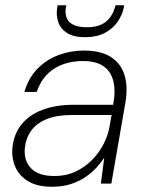

<svg xmlns="http://www.w3.org/2000/svg" viewBox="-20 -701 559 733"><path d="M178 12Q123 12 88.5 -8.5Q54 -29 39 -62.5Q24 -96 27 -133Q32 -189 62 -226Q92 -263 143 -282Q194 -301 260 -301H412Q422 -355 412.5 -392Q403 -429 374.5 -448.5Q346 -468 297 -468Q233 -468 187 -439Q141 -410 120 -350H73Q89 -404 123.5 -439Q158 -474 204 -491Q250 -508 300 -508Q367 -508 405.5 -482Q444 -456 456.5 -410.5Q469 -365 458 -305L405 0H365L378 -99Q367 -82 349.5 -62.5Q332 -43 307.5 -26Q283 -9 251 1.5Q219 12 178 12ZM188 -29Q232 -29 267.5 -45.5Q303 -62 330 -89Q357 -116 374 -148.5Q391 -181 397 -212L406 -262H255Q196 -262 157.5 -246Q119 -230 99 -202Q79 -174 75 -137Q70 -88 98.5 -58.5Q127 -29 188 -29ZM305 -559Q261 -559 236 -575Q211 -591 202.5 -616.5Q194 -642 198 -669L200 -681H233Q224 -639 244 -618Q264 -597 312 -597Q360 -597 386 -619.5Q412 -642 421 -681H454L452 -669Q446 -642 428 -616.5Q410 -591 379.5 -575Q349 -559 305 -559Z"/></svg>

Font: DM Sans 24pt ExtraLight
Style: Italic
Weight: 250
Italic angle: -10°
Designer: Colophon Foundry, Jonny Pinhorn
Foundry: Colophon Foundry
Version: Version 4.004;gftools[0.9.30]